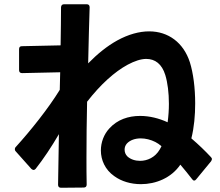

<svg xmlns="http://www.w3.org/2000/svg" viewBox="-20 -831 1040 906"><path d="M906 15 976 -70C978 -74 980 -77 980 -80C980 -84 978 -87 975 -90C949 -118 917 -149 883 -178C896 -230 901 -287 901 -343C901 -416 892 -486 876 -537C846 -630 774 -683 684 -683C637 -683 586 -669 533 -640C486 -614 440 -577 396 -532C398 -636 401 -729 403 -797C403 -806 398 -811 389 -811H283C273 -811 269 -806 268 -797C268 -749 267 -686 266 -617L83 -613C74 -613 70 -608 70 -599V-500C70 -491 75 -486 84 -486L264 -490L262 -407C208 -319 124 -214 54 -137C51 -134 50 -130 50 -127C50 -124 51 -120 54 -117L128 -34C132 -31 135 -29 138 -29C142 -29 145 -31 148 -34C185 -81 223 -138 258 -198L254 41C254 50 259 55 268 55L375 54C384 54 389 49 389 40C388 0 388 -43 388 -86C388 -172 389 -263 391 -351C454 -432 520 -492 583 -526C615 -543 645 -553 670 -553C712 -553 744 -529 760 -477C771 -441 777 -393 777 -341C777 -313 775 -283 771 -254C730 -273 685 -284 641 -284C586 -284 534 -267 496 -225C470 -197 456 -159 456 -121C456 -76 476 -30 519 0C553 25 598 38 645 38C715 38 788 9 831 -54C851 -31 869 -8 887 15C890 19 893 21 896 21C900 21 903 19 906 15ZM568 -125C568 -135 571 -145 579 -154C594 -170 618 -178 644 -178C667 -178 691 -172 713 -161C723 -156 733 -149 742 -141L734 -126C712 -88 675 -72 641 -72C618 -72 596 -79 581 -93C572 -102 568 -113 568 -125Z"/></svg>

Font: LINE Seed JP App_OTF Bold
Style: Regular
Weight: 700
Designer: LINE & Fontrix & Fontworks
Version: Version 1.009